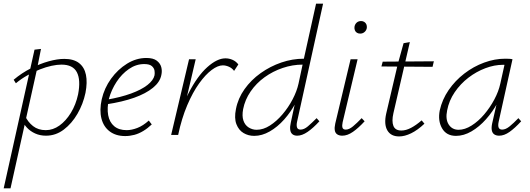

<svg xmlns="http://www.w3.org/2000/svg" viewBox="-38 -731 2870 1040"><path d="M-18 289 149 -462 184 -466 161 -350 19 289ZM211 4Q179 4 152.5 -8Q126 -20 107.5 -40Q89 -60 80 -86L98 -103Q113 -70 141 -48Q169 -26 210 -26Q249 -26 284 -51Q319 -76 346 -120Q373 -164 385 -220Q400 -298 378.5 -339.5Q357 -381 295 -381Q271 -381 241 -374.5Q211 -368 178 -355Q145 -342 111.5 -323.5Q78 -305 48 -280L36 -299Q80 -336 129.5 -361Q179 -386 226 -399Q273 -412 310 -412Q361 -412 390 -389.5Q419 -367 427.5 -326Q436 -285 425 -228Q412 -167 381.5 -114.5Q351 -62 307.5 -29Q264 4 211 4Z M640 6Q590 6 556.5 -19Q523 -44 511.5 -89Q500 -134 513 -193Q527 -254 563.5 -304.5Q600 -355 650 -386Q700 -417 755 -417Q792 -417 811 -402.5Q830 -388 835.5 -367.5Q841 -347 836 -325Q829 -287 790.5 -255.5Q752 -224 688.5 -201.5Q625 -179 539 -166L540 -191Q616 -204 672 -224.5Q728 -245 760.5 -270.5Q793 -296 799 -323Q801 -334 799 -348Q797 -362 784.5 -373Q772 -384 743 -384Q699 -384 660 -357Q621 -330 593 -287Q565 -244 552 -196Q541 -145 548 -107Q555 -69 580.5 -47.5Q606 -26 648 -26Q675 -26 706 -38Q737 -50 768 -78L784 -57Q762 -36 738 -21.5Q714 -7 689.5 -0.5Q665 6 640 6Z M905 0Q936 -134 983.5 -226.5Q1031 -319 1084.5 -367Q1138 -415 1183 -415Q1203 -415 1221.5 -407Q1240 -399 1253 -382L1230 -347Q1219 -362 1202 -369.5Q1185 -377 1169 -377Q1142 -377 1108.5 -352Q1075 -327 1040.5 -279Q1006 -231 976 -160.5Q946 -90 927 0ZM889 0 986 -410H1022L926 0Z M1339 5Q1307 5 1281 -10.5Q1255 -26 1242.5 -58.5Q1230 -91 1240 -140Q1251 -198 1286.5 -248Q1322 -298 1374 -335Q1426 -372 1486 -392.5Q1546 -413 1608 -413L1674 -711H1712L1571 -71Q1567 -52 1571 -40.5Q1575 -29 1590 -29Q1609 -29 1629.5 -46.5Q1650 -64 1677 -91L1692 -74Q1658 -37 1628 -16.5Q1598 4 1572 4Q1556 4 1546 -4Q1536 -12 1534 -28.5Q1532 -45 1537 -66L1575 -243L1603 -277Q1591 -226 1564.5 -175.5Q1538 -125 1501.5 -84Q1465 -43 1423 -19Q1381 5 1339 5ZM1352 -28Q1388 -28 1424 -51Q1460 -74 1492 -111.5Q1524 -149 1547 -193Q1570 -237 1579 -278L1604 -395L1621 -381H1601Q1547 -381 1493.5 -363Q1440 -345 1395 -312.5Q1350 -280 1319.5 -235.5Q1289 -191 1279 -140Q1272 -103 1280.5 -78Q1289 -53 1309 -40.5Q1329 -28 1352 -28Z M1816 4Q1800 4 1789 -3Q1778 -10 1775.5 -25Q1773 -40 1778 -62L1861 -410H1899L1818 -69Q1814 -51 1817 -40Q1820 -29 1835 -29Q1853 -29 1874 -46.5Q1895 -64 1921 -91L1937 -74Q1904 -38 1874 -17Q1844 4 1816 4ZM1913 -549Q1903 -549 1895.5 -553.5Q1888 -558 1884.5 -566.5Q1881 -575 1882 -585Q1884 -599 1893.5 -608Q1903 -617 1918 -617Q1928 -617 1935.5 -612Q1943 -607 1946.5 -599Q1950 -591 1949 -580Q1947 -567 1937 -558Q1927 -549 1913 -549Z M2124 8Q2079 8 2060 -25Q2041 -58 2054 -116L2117 -385L2148 -497L2182 -503L2093 -118Q2083 -74 2093 -49Q2103 -24 2136 -24Q2161 -24 2188.5 -38.5Q2216 -53 2246 -79L2261 -61Q2224 -26 2189 -9Q2154 8 2124 8ZM2028 -371 2035 -397 2312 -399 2305 -369Z M2432 5Q2380 5 2356.5 -36Q2333 -77 2344 -133Q2357 -192 2392 -243Q2427 -294 2477 -332.5Q2527 -371 2584.5 -392Q2642 -413 2698 -413Q2710 -413 2720 -412.5Q2730 -412 2738 -410L2663 -71Q2654 -29 2682 -29Q2701 -29 2722.5 -46.5Q2744 -64 2770 -91L2785 -74Q2751 -37 2722 -16.5Q2693 4 2666 4Q2650 4 2639.5 -3Q2629 -10 2626 -25Q2623 -40 2628 -63L2669 -243L2696 -277Q2685 -226 2658 -176Q2631 -126 2594.5 -85Q2558 -44 2516 -19.5Q2474 5 2432 5ZM2446 -28Q2480 -28 2516.5 -51Q2553 -74 2584.5 -111Q2616 -148 2639.5 -192Q2663 -236 2672 -278L2698 -395L2718 -378Q2713 -379 2704 -379.5Q2695 -380 2687 -380Q2640 -380 2591 -361.5Q2542 -343 2499 -310Q2456 -277 2425 -231.5Q2394 -186 2384 -133Q2374 -85 2392.5 -56.5Q2411 -28 2446 -28Z"/></svg>

Font: Ysabeau Office ExtraLight
Style: Italic
Weight: 250
Italic angle: -12°
Designer: Christian Thalmann (Catharsis Fonts)
Version: Version 2.001;gftools[0.9.30]; featfreeze: tnum,lnum,ss02